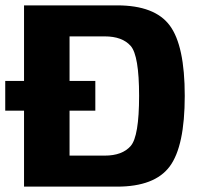

<svg xmlns="http://www.w3.org/2000/svg" viewBox="-30 -695 742 715"><path d="M-10.5 -283H325V-393.5H-10.5ZM59.5 0H406Q546 0 602 -75.2Q658 -150.5 658 -338Q658 -525 602.2 -600Q546.5 -675 406 -675H59.5ZM229 -115.5V-559.5H360Q425.5 -559.5 456.8 -523.8Q488 -488 488 -338Q488 -187.5 456.8 -151.5Q425.5 -115.5 360 -115.5Z"/></svg>

Font: Anybody Thin
Style: Bold
Weight: 700
Version: Version 1.113;gftools[0.9.25]